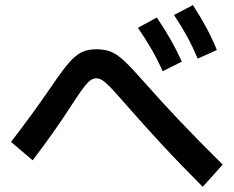

<svg xmlns="http://www.w3.org/2000/svg" viewBox="-20 -762 904 743"><path d="M456.1 -370.1Q424.3 -406.7 406 -425.5Q387.7 -444.3 375.7 -451.7Q363.8 -459 352.5 -459Q340.8 -459 329.6 -450.9Q318.4 -442.9 302 -421.1Q285.6 -399.4 257.8 -356.4Q195.8 -259.3 106.4 -141.6L22.5 -212.9Q98.1 -309.6 182.6 -432.6Q222.2 -491.2 247.6 -520Q272.9 -548.8 296.4 -560.1Q319.8 -571.3 352.5 -571.3Q384.8 -571.3 407.7 -562.5Q430.7 -553.7 457.3 -529.5Q483.9 -505.4 529.3 -454.1Q670.9 -293 841.8 -125L764.6 -39.1Q674.8 -128.9 604.5 -204.8Q534.2 -280.8 456.1 -370.1ZM513.7 -654.3 586.9 -694.3Q617.2 -649.4 640.4 -608.6Q663.6 -567.9 683.6 -523.4L609.4 -486.3Q590.3 -529.8 567.1 -570.1Q543.9 -610.4 513.7 -654.3ZM653.3 -704.1 726.6 -742.2Q756.3 -696.3 778.6 -655Q800.8 -613.8 819.3 -568.4L745.1 -535.2Q726.1 -580.1 704.1 -620.6Q682.1 -661.1 653.3 -704.1Z"/></svg>

Font: Pretendard GOV SemiBold
Style: Regular
Weight: 600
Designer: Base glyphs from Inter by Rasmus Andersson; Hangeul glyphs from Noto Sans CJK(Source Han Sans) by Jang Soo-young and Kan
Foundry: Kil Hyung-jin
Version: Version 1.309